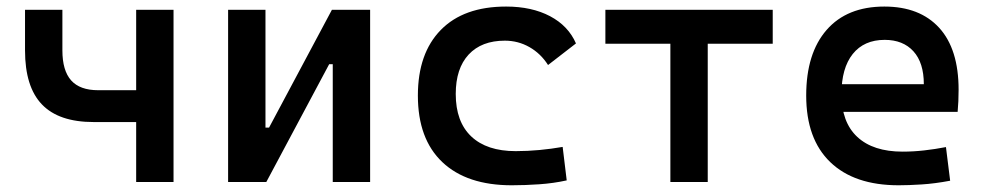

<svg xmlns="http://www.w3.org/2000/svg" viewBox="-20 -547 2970 577"><path d="M261.7 -180.2Q156.7 -180.2 106 -233.2Q55.2 -286.1 55.2 -395.5V-517.6H167.5V-395.5Q167.5 -335 193.8 -305.4Q220.2 -275.9 274.9 -275.9H417.5V-180.2ZM389.2 0V-517.6H501.5V0Z M742.7 0V-163.6H788.6L977.5 -517.6H1011.7V-354H969.2L780.3 0ZM665.5 0V-517.6H777.8V0ZM980 0V-517.6H1092.3V0Z M1518.1 9.8Q1382.8 9.8 1309.3 -59.8Q1235.8 -129.4 1235.8 -259.8Q1235.8 -386.7 1304.7 -457Q1373.5 -527.3 1501 -527.3Q1578.1 -527.3 1633.1 -498.3Q1688 -469.2 1710.9 -416.5L1627 -351.6Q1605 -386.2 1571 -405.5Q1537.1 -424.8 1497.1 -424.8Q1427.2 -424.8 1388.4 -383.1Q1349.6 -341.3 1349.6 -264.6Q1349.6 -181.2 1396.2 -137Q1442.9 -92.8 1529.8 -92.8Q1565.4 -92.8 1601.3 -96.2Q1637.2 -99.6 1670.9 -105.5L1683.1 -4.9Q1643.1 3.9 1600.6 6.8Q1558.1 9.8 1518.1 9.8Z M1994.6 0V-517.6H2106.9V0ZM1799.3 -415.5V-517.6H2302.2V-415.5Z M2680.7 9.8Q2547.4 9.8 2475.1 -59.8Q2402.8 -129.4 2402.8 -259.8Q2402.8 -386.7 2464.1 -457Q2525.4 -527.3 2637.7 -527.3Q2744.1 -527.3 2802.5 -463.4Q2860.8 -399.4 2860.8 -277.3Q2860.8 -242.2 2857.9 -210.9H2489.7V-293.9H2756.3Q2756.3 -358.4 2725.1 -392.8Q2693.8 -427.2 2638.7 -427.2Q2576.7 -427.2 2542.7 -384.8Q2508.8 -342.3 2508.8 -264.6Q2508.8 -179.7 2556.4 -135.5Q2604 -91.3 2692.4 -91.3Q2725.1 -91.3 2757.3 -95Q2789.6 -98.6 2822.8 -105L2835.4 -3.9Q2788.6 4.9 2749.5 7.3Q2710.4 9.8 2680.7 9.8Z"/></svg>

Font: Cascadia Mono Medium
Style: Regular
Weight: 500
Monospace: yes
Designer: Aaron Bell
Foundry: Saja Typeworks
Version: Version 2407.024